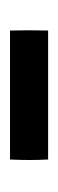

<svg xmlns="http://www.w3.org/2000/svg" viewBox="117 -448 118 393"><g transform="rotate(90 176.5 -252.0)"><path d="M307 -213H43Q42 -252 43 -291H307Q309 -253 307 -213Z"/></g></svg>

Font: Tiro Devanagari Hindi
Style: Regular
Weight: 400
Designer: Devanagari: John Hudson & Fiona Ross. Latin: John Hudson.
Foundry: Tiro Typeworks Ltd.
Version: Version 1.52